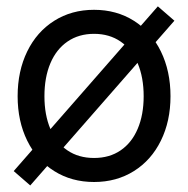

<svg xmlns="http://www.w3.org/2000/svg" viewBox="-20 -558 589 601"><path d="M35.2 -256.8Q35.2 -335.4 65.2 -397Q95.2 -458.5 149.7 -492.9Q204.1 -527.3 274.4 -527.3Q344.7 -527.3 399.2 -492.9Q453.6 -458.5 483.6 -397Q513.7 -335.4 513.7 -256.8Q513.7 -178.7 483.6 -117.7Q453.6 -56.6 399.2 -22.5Q344.7 11.7 274.4 11.7Q204.1 11.7 149.7 -22.5Q95.2 -56.6 65.2 -117.7Q35.2 -178.7 35.2 -256.8ZM429.7 -256.8Q429.7 -315.4 411.1 -359.6Q392.6 -403.8 357.4 -428Q322.3 -452.1 274.4 -452.1Q226.6 -452.1 191.4 -428Q156.2 -403.8 137.7 -359.9Q119.1 -315.9 119.1 -256.8Q119.1 -198.2 137.7 -154.5Q156.2 -110.8 191.2 -87.2Q226.1 -63.5 274.4 -63.5Q322.8 -63.5 357.7 -87.4Q392.6 -111.3 411.1 -155Q429.7 -198.7 429.7 -256.8ZM22.9 -22.5 474.1 -538.1 525.9 -493.2 74.7 22.5Z"/></svg>

Font: Intratopia Thin
Style: Regular
Weight: 100
Designer: Rasmus Andersson
Foundry: rsms
Version: Version 3.000;Glyphs 3.2.3 (3260)